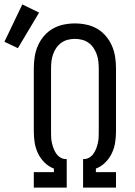

<svg xmlns="http://www.w3.org/2000/svg" viewBox="-89 -849 609 869"><path d="M64 0V-70H155V-86Q131 -95 112.5 -113.5Q94 -132 83 -155Q72 -178 68 -203Q64 -228 64 -254V-540Q64 -566 68 -592Q72 -618 82.5 -642Q93 -666 110 -686Q127 -706 149.5 -719Q172 -732 198 -737.5Q224 -743 250 -743Q276 -743 302 -737.5Q328 -732 350.5 -719Q373 -706 390 -686Q407 -666 417.5 -642Q428 -618 432 -592Q436 -566 436 -540V-254Q436 -228 432 -203Q428 -178 417 -155Q406 -132 387.5 -113.5Q369 -95 345 -86V-70H436V0H287V-129H291Q304 -129 315.5 -136Q327 -143 334.5 -154Q342 -165 346.5 -177Q351 -189 354 -202Q357 -215 357.5 -228Q358 -241 358 -254V-540Q358 -556 356 -572.5Q354 -589 348.5 -604Q343 -619 334 -632.5Q325 -646 311.5 -655.5Q298 -665 282 -669Q266 -673 250 -673Q234 -673 218 -669Q202 -665 188.5 -655.5Q175 -646 166 -632.5Q157 -619 151.5 -604Q146 -589 144 -572.5Q142 -556 142 -540V-254Q142 -241 142.5 -228Q143 -215 146 -202Q149 -189 153.5 -177Q158 -165 165.5 -154Q173 -143 184.5 -136Q196 -129 209 -129H213V0ZM-8 -631 -69 -660 12 -829 88 -792Z"/></svg>

Font: Zed Sans
Style: Regular
Weight: 400
Designer: Belleve Invis
Foundry: Belleve Invis
Version: Version 1.0.0; ttfautohint (v1.8.4)